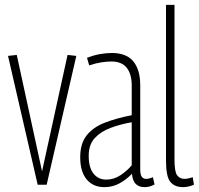

<svg xmlns="http://www.w3.org/2000/svg" viewBox="-20 -760 819 790"><path d="M135 0 13 -530 49 -534 153 -55 258 -534 294 -530 172 0Z M310 -113Q310 -170 337 -203.5Q364 -237 412 -255.5Q460 -274 522 -286V-408Q522 -455 501.5 -481Q481 -507 438 -507Q420 -507 397 -503.5Q374 -500 347 -491L338 -522Q366 -533 392 -537.5Q418 -542 440 -542Q500 -542 528.5 -507.5Q557 -473 557 -409V-64Q557 -41 563.5 -32.5Q570 -24 581 -24Q594 -24 609 -31L616 -1Q596 10 575 10Q527 10 523 -45Q501 -22 472.5 -6Q444 10 409 10Q363 10 336.5 -22Q310 -54 310 -113ZM345 -119Q345 -71 364.5 -46Q384 -21 417 -21Q449 -21 476.5 -39.5Q504 -58 522 -80V-257Q476 -249 435.5 -234Q395 -219 370 -192Q345 -165 345 -119Z M698 -740V-103Q698 -53 709 -38.5Q720 -24 739 -24Q745 -24 753 -25.5Q761 -27 773 -31L778 0Q755 10 733 10Q699 10 681 -11.5Q663 -33 663 -100V-740Z"/></svg>

Font: Georama Condensed ExtraLight
Style: Regular
Weight: 200
Width: 3
Designer: Jean-Baptiste Levee
Foundry: Production Type
Version: Version 1.000